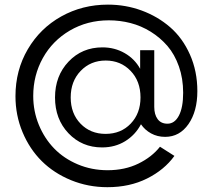

<svg xmlns="http://www.w3.org/2000/svg" viewBox="-20 -610 907 818"><path d="M45.9 -200.2Q45.9 -310.5 98.4 -400.1Q150.9 -489.7 241 -540Q331.1 -590.3 439.9 -590.3Q515.1 -590.3 583.5 -565.2Q651.9 -540 704.8 -494.1Q757.8 -448.2 789.3 -377.4Q820.8 -306.6 820.8 -221.7Q820.8 -135.7 783 -81.3Q745.1 -26.9 683.6 -26.9Q650.4 -26.9 623.5 -41.7Q596.7 -56.6 580.6 -80.6Q556.6 -35.2 513.4 -8.5Q470.2 18.1 415 18.1Q329.1 18.1 271.7 -42.2Q214.4 -102.5 214.4 -194.8Q214.4 -286.6 272 -347.4Q329.6 -408.2 416.5 -408.2Q468.3 -408.2 511 -383.8Q553.7 -359.4 577.1 -316.9V-396H637.2V-154.3Q637.2 -122.1 651.6 -102.5Q666 -83 693.4 -83Q724.1 -83 742.2 -117.4Q760.3 -151.9 760.3 -214.8Q760.3 -275.9 742.2 -327.1Q724.1 -378.4 693.4 -414.1Q662.6 -449.7 622.1 -474.9Q581.5 -500 536.4 -511.7Q491.2 -523.4 443.8 -523.4Q352.1 -523.4 277.8 -480Q203.6 -436.5 162.6 -362.8Q121.6 -289.1 121.6 -201.2Q121.6 -136.2 145.5 -78.1Q169.4 -20 210.9 22.7Q252.4 65.4 311.5 90.3Q370.6 115.2 438.5 115.2Q511.7 115.2 569.3 87.2Q627 59.1 661.6 15.1L723.1 54.2Q680.2 113.8 606.4 150.6Q532.7 187.5 437.5 187.5Q355.5 187.5 282.7 157.7Q210 127.9 158.2 76.7Q106.4 25.4 76.2 -46.6Q45.9 -118.7 45.9 -200.2ZM281.2 -194.8Q281.2 -126.5 323.2 -83Q365.2 -39.6 429.7 -39.6Q495.1 -39.6 536.9 -83.3Q578.6 -127 578.6 -194.8Q578.6 -264.2 536.4 -308.1Q494.1 -352.1 430.2 -352.1Q366.2 -352.1 323.7 -307.9Q281.2 -263.7 281.2 -194.8Z"/></svg>

Font: Spartan MB Med
Style: Regular
Weight: 500
Designer: Matt Bailey, Mirko Velimirovic
Foundry: Matt Bailey
Version: Version 1.005